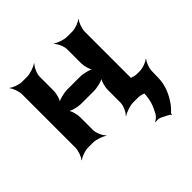

<svg xmlns="http://www.w3.org/2000/svg" viewBox="-194 -719 1088 1088"><g transform="rotate(-45 350.0 -174.5)"><path d="M563 -50V-478C563 -502 577 -539 589 -552L587 -554C574 -542 537 -528 513 -528H472C448 -528 408 -542 392 -554L390 -552C405 -539 422 -502 422 -478V-366C422 -342 433 -302 446 -290L448 -292C436 -305 390 -316 360 -316H264C234 -316 188 -305 176 -292L178 -290C191 -302 202 -342 202 -366V-478C202 -502 219 -539 234 -552L232 -554C216 -542 176 -528 152 -528H111C87 -528 50 -542 37 -554L35 -552C47 -539 61 -502 61 -478V-50C61 -26 47 11 35 24L37 26C50 14 87 0 111 0H152C176 0 216 14 232 26L234 24C219 11 202 -26 202 -50V-153C202 -177 191 -217 178 -229L176 -227C188 -214 234 -203 264 -203H360C390 -203 436 -214 448 -227L446 -229C433 -217 422 -177 422 -153V-50C422 -26 405 11 390 24L392 26C408 14 448 0 472 0H513C537 0 574 14 587 26L589 24C577 11 563 -26 563 -50ZM526 173 569 195C572 196 576 202 576 205L580 204C580 201 581 195 584 193C595 183 606 171 616 158C645 117 673 64 673 -3L674 -51C674 -74 688 -110 700 -122L697 -124C685 -112 649 -99 626 -99H604C580 -99 543 -113 530 -125L528 -123C540 -110 554 -73 554 -49V4C554 62 536 100 516 137C510 148 493 162 484 165L486 169C495 166 515 167 526 173Z"/></g></svg>

Font: Asimov
Style: EdgeWide
Weight: 500
Designer: Google
Version: Version 2.000980: 2014